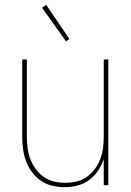

<svg xmlns="http://www.w3.org/2000/svg" viewBox="-20 -766 540 794"><path d="M247 8Q221 8 195.5 2Q170 -4 149 -18.5Q128 -33 112.5 -54Q97 -75 88 -99Q79 -123 75.5 -148.5Q72 -174 72 -200V-520H91V-200Q91 -177 94 -153.5Q97 -130 105.5 -108Q114 -86 128 -67Q142 -48 161 -34.5Q180 -21 203.5 -15.5Q227 -10 250 -10Q273 -10 296.5 -15.5Q320 -21 339 -34.5Q358 -48 372 -67Q386 -86 394.5 -108Q403 -130 406 -153.5Q409 -177 409 -200V-520H428V0H409V-108Q400 -82 385 -59.5Q370 -37 348 -21Q326 -5 299.5 1.5Q273 8 247 8ZM253 -595 154 -734 171 -746 267 -605Z"/></svg>

Font: Iosevka Curly Thin
Style: Regular
Weight: 100
Monospace: yes
Designer: Belleve Invis
Foundry: Belleve Invis
Version: Version 22.1.2; ttfautohint (v1.8.4)